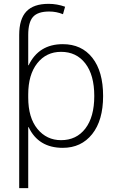

<svg xmlns="http://www.w3.org/2000/svg" viewBox="-20 -760 605 1000"><path d="M127 -268V-252Q127 -147 175 -88.5Q223 -30 298 -30Q378 -30 424.5 -90.5Q471 -151 471 -260Q471 -369 424.5 -429.5Q378 -490 298 -490Q221 -490 174 -430.5Q127 -371 127 -268ZM517 -260Q517 -133 460 -61.5Q403 10 307 10Q180 10 129 -98H127V220H80V-578Q80 -661 117.5 -700.5Q155 -740 233 -740Q277 -740 319 -725L308 -686Q274 -700 236 -700Q177 -700 152 -672Q127 -644 127 -578V-420H129Q182 -530 307 -530Q405 -530 461 -459Q517 -388 517 -260Z"/></svg>

Font: Mplus 1p Light
Style: Regular
Weight: 300
Version: Version 1.061